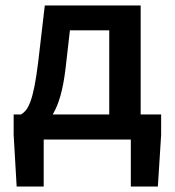

<svg xmlns="http://www.w3.org/2000/svg" viewBox="-20 -511 640 703"><path d="M220 -260Q213 -202 201.5 -161Q190 -120 173 -92H380V-400H236ZM41 172 30 -17V-92H57Q66 -97 74.5 -107Q83 -117 91 -138Q99 -159 106 -194Q113 -229 120 -285L144 -491H495V-92H570V-17L558 172H459V0H140V172Z"/></svg>

Font: Source Code Pro Semibold
Style: Regular
Weight: 600
Monospace: yes
Designer: Paul D. Hunt, Teo Tuominen
Foundry: Adobe Systems Incorporated
Version: Version 2.030;PS 1.000;hotconv 16.6.51;makeotf.lib2.5.65220